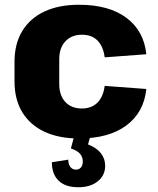

<svg xmlns="http://www.w3.org/2000/svg" viewBox="-20 -571 665 807"><path d="M312 11Q227 11 166.5 -17.5Q106 -46 73.5 -99.5Q41 -153 41 -229V-311Q41 -387 73.5 -440.5Q106 -494 166.5 -522.5Q227 -551 312 -551Q438 -551 511.5 -496Q585 -441 595 -343L420 -330Q414 -376 390 -400.5Q366 -425 324 -425Q281 -425 255 -397.5Q229 -370 229 -322V-218Q229 -170 254.5 -142.5Q280 -115 324 -115Q365 -115 389.5 -139.5Q414 -164 420 -210L595 -197Q585 -99 511.5 -44Q438 11 312 11ZM309 216Q255 216 226.5 188.5Q198 161 198 111L267 100Q267 120 276 131Q285 142 299 142Q312 142 320 133Q328 124 328 108Q328 89 316.5 75.5Q305 62 278 53L292 0H360L350 36Q386 50 404 73Q422 96 422 126Q422 166 391 191Q360 216 309 216Z"/></svg>

Font: Pathway Extreme SemiCondensed ExtraBold
Style: Regular
Weight: 800
Width: 4
Version: Version 1.001;gftools[0.9.26]